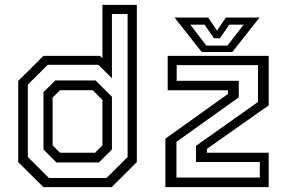

<svg xmlns="http://www.w3.org/2000/svg" viewBox="-20 -770 1180 790"><path d="M439.5 0H158.5L55 -103V-437L158.5 -540H391.5L401.5 -530.5V-750H543V-103ZM387 -101.5H212.5L159 -155V-391L207.5 -439H373L440.5 -372V-155ZM371 -141.5 401.5 -172V-358.5L361.5 -399H227L196.5 -368V-172L227 -141.5ZM418 -37.5 505 -124V-712.5H440.5V-448L385 -503.5H176.5L94.5 -422V-124L181.5 -37.5ZM706 -39.5H1049V-103.5H786.5V-170L1041.5 -350.5V-502H707V-437.5H962.5V-369.5L706 -186.5ZM660.5 0V-199.5L918 -383.5V-398.5H670V-540H1085.5V-336.5L831.5 -157.5V-141.5H1085.5V0ZM810 -556 698 -698H836.5L873 -644L909.5 -698H1048L936 -556ZM829 -582.5H916L982.5 -668.5H923.5L884.5 -612.5H860.5L821.5 -668.5H763Z"/></svg>

Font: Tourney
Style: Regular
Weight: 400
Designer: Tyler Finck
Foundry: Etcetera Type Co
Version: Version 1.015